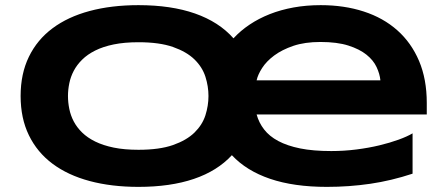

<svg xmlns="http://www.w3.org/2000/svg" viewBox="-20 -708 1738 746"><path d="M1583 -33.2Q1500.5 -5.9 1418.5 6.1Q1336.4 18.1 1250 18.1Q1121.6 18.1 1029.5 -13.2Q937.5 -44.4 880.9 -105Q824.7 -43.9 733.4 -12.9Q642.1 18.1 518.1 18.1Q413.1 18.1 328.4 -4.6Q243.7 -27.3 184.1 -71.8Q124.5 -116.2 92.3 -182.4Q60.1 -248.5 60.1 -335Q60.1 -421.4 92.3 -487.5Q124.5 -553.7 184.1 -598.1Q243.7 -642.6 328.4 -665.3Q413.1 -688 518.1 -688Q645 -688 737.8 -655.5Q830.6 -623 887.2 -559.1Q914.6 -588.9 950 -612.5Q985.4 -636.2 1028.1 -653.1Q1070.8 -669.9 1120.6 -679Q1170.4 -688 1226.1 -688Q1317.4 -688 1393.3 -663.3Q1469.2 -638.7 1523.7 -590.3Q1578.1 -542 1608.2 -471.2Q1638.2 -400.4 1638.2 -308.1V-263.2H977.1Q985.8 -231.4 1006.1 -205.1Q1026.4 -178.7 1061 -160.2Q1095.7 -141.6 1146.2 -131.3Q1196.8 -121.1 1267.1 -121.1Q1316.9 -121.1 1364.7 -127.2Q1412.6 -133.3 1454.1 -143.3Q1495.6 -153.3 1529.1 -165.5Q1562.5 -177.7 1583 -189.9ZM790 -335Q790 -372.6 778.1 -409.9Q766.1 -447.3 735.6 -477.1Q705.1 -506.8 652.3 -525.4Q599.6 -543.9 518.1 -543.9Q463.4 -543.9 421.9 -535.4Q380.4 -526.9 350.1 -511.7Q319.8 -496.6 299.3 -476.3Q278.8 -456.1 266.6 -432.9Q254.4 -409.7 249.3 -384.5Q244.1 -359.4 244.1 -335Q244.1 -310.1 249.3 -284.7Q254.4 -259.3 266.6 -236.1Q278.8 -212.9 299.3 -192.9Q319.8 -172.9 350.1 -158Q380.4 -143.1 421.9 -134.5Q463.4 -126 518.1 -126Q599.6 -126 652.3 -144.5Q705.1 -163.1 735.6 -192.9Q766.1 -222.7 778.1 -260Q790 -297.4 790 -335ZM1458 -396Q1455.6 -420.9 1443.1 -447.5Q1430.7 -474.1 1403.8 -495.6Q1377 -517.1 1333.5 -531Q1290 -544.9 1225.1 -544.9Q1164.1 -544.9 1119.6 -529.8Q1075.2 -514.6 1045.2 -492.2Q1015.1 -469.7 998.5 -443.8Q981.9 -418 977.1 -396Z"/></svg>

Font: Syncopate
Style: Bold
Weight: 700
Designer: Astigmatic (AOETI)
Foundry: Astigmatic (AOETI)
Version: Version 1.001 2011